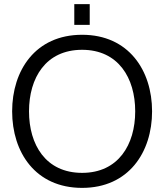

<svg xmlns="http://www.w3.org/2000/svg" viewBox="-20 -901 797 933"><path d="M379 12C605 12 719 -161 719 -360C719 -559 605 -732 379 -732C152 -732 39 -559 39 -360C39 -161 152 12 379 12ZM121 -360C121 -522 202 -659 379 -659C555 -659 637 -522 637 -360C637 -198 555 -61 379 -61C202 -61 121 -198 121 -360ZM341 -780H416V-881H341Z"/></svg>

Font: Aspekta 350
Style: Regular
Weight: 350
Designer: Ivo Dolenc
Version: Version 2.000